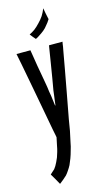

<svg xmlns="http://www.w3.org/2000/svg" viewBox="-124 -666 485 886"><g transform="rotate(-15 118.0 -223.5)"><path d="M181.6 -625Q181.6 -625 181.6 -625Q181.6 -625 181.6 -625Q174.8 -607.4 165 -591.8Q154.3 -576.2 141.6 -563.5Q128.9 -549.8 116.2 -540Q102.5 -530.3 89.8 -524.4Q89.8 -524.4 100.6 -510.7Q112.3 -497.1 112.3 -497.1Q112.3 -497.1 112.3 -497.1Q112.3 -497.1 112.3 -497.1Q123 -502 133.8 -509.8Q144.5 -516.6 155.3 -525.4Q165 -533.2 173.8 -544.9Q183.6 -555.7 192.4 -570.3Q192.4 -570.3 186.5 -597.7Q181.6 -625 181.6 -625ZM227.5 -453.1Q227.5 -453.1 195.3 -453.1Q163.1 -453.1 163.1 -453.1Q163.1 -453.1 159.2 -429.7Q155.3 -406.2 150.4 -375Q144.5 -337.9 138.7 -303.7Q132.8 -269.5 132.8 -269.5Q132.8 -269.5 132.8 -269.5Q132.8 -269.5 132.8 -269.5Q130.9 -258.8 128.9 -247.1Q127.9 -235.4 126 -223.6Q124 -212.9 123 -201.2Q121.1 -189.5 120.1 -177.7Q120.1 -177.7 119.1 -177.7Q118.2 -177.7 118.2 -177.7Q118.2 -177.7 118.2 -177.7Q118.2 -177.7 118.2 -177.7Q116.2 -189.5 115.2 -201.2Q113.3 -212.9 112.3 -224.6Q110.4 -236.3 108.4 -247.1Q107.4 -258.8 105.5 -269.5Q105.5 -269.5 99.6 -303.7Q93.8 -337.9 86.9 -375Q82 -406.2 78.1 -429.7Q74.2 -453.1 74.2 -453.1Q74.2 -453.1 41 -453.1Q7.8 -453.1 7.8 -453.1Q7.8 -453.1 18.6 -398.4Q28.3 -344.7 42 -274.4Q51.8 -218.8 62.5 -164.1Q72.3 -109.4 79.1 -74.2Q83 -55.7 85 -44.9Q86.9 -34.2 86.9 -34.2Q86.9 -34.2 86.9 -34.2Q86.9 -34.2 86.9 -34.2Q83 -13.7 79.1 2.9Q76.2 19.5 72.3 32.2Q68.4 45.9 64.5 56.6Q59.6 67.4 55.7 76.2Q51.8 85 46.9 92.8Q43 99.6 38.1 105.5Q33.2 110.4 27.3 115.2Q22.5 120.1 16.6 125Q16.6 125 32.2 151.4Q46.9 177.7 46.9 177.7Q46.9 177.7 46.9 177.7Q46.9 177.7 46.9 177.7Q56.6 170.9 65.4 163.1Q75.2 155.3 83 147.5Q90.8 138.7 97.7 127.9Q104.5 118.2 111.3 105.5Q117.2 91.8 123 77.1Q128.9 61.5 133.8 43Q139.6 25.4 143.6 2.9Q148.4 -19.5 154.3 -46.9Q154.3 -46.9 163.1 -99.6Q172.9 -151.4 185.5 -219.7Q195.3 -273.4 205.1 -326.2Q214.8 -379.9 220.7 -413.1Q224.6 -431.6 225.6 -442.4Q227.5 -453.1 227.5 -453.1Z"/></g></svg>

Font: AgendaMediumCondGoodkids
Style: AgendaMediumCondGoodkids
Weight: 500
Designer: ""
Version: ""